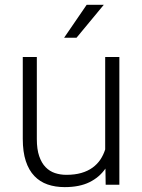

<svg xmlns="http://www.w3.org/2000/svg" viewBox="-20 -764 589 794"><path d="M416 -66.9Q391.1 -30.8 349.9 -10.5Q308.6 9.8 247.6 9.8Q208.5 9.8 176.8 -1.2Q145 -12.2 122.1 -36.1Q99.1 -60.1 86.7 -97.9Q74.2 -135.7 74.2 -189.9V-528.3H132.3V-189Q132.3 -146.5 142.1 -118.2Q151.9 -89.8 168.5 -72.8Q185.1 -55.7 207.3 -48.3Q229.5 -41 254.4 -41Q289.6 -41 316.4 -48.8Q343.3 -56.6 362.8 -70.8Q382.3 -85 395 -104Q407.7 -123 415 -146V-528.3H473.6V0H417ZM338.4 -744.1H409.2L296.4 -607.9H245.1Z"/></svg>

Font: Melbourne
Style: Light
Weight: 300
Designer: Google
Version: Version 2.000980; 2014